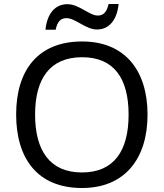

<svg xmlns="http://www.w3.org/2000/svg" viewBox="-20 -933 821 963"><path d="M208 -784H259C268 -823 282 -842 314 -842C358 -842 410 -785 466 -785C529 -785 567 -835 575 -913H525C515 -874 501 -855 470 -855C428 -855 377 -912 318 -912C255 -912 216 -863 208 -784ZM720 -358C720 -580 606 -725 392 -725C168 -725 61 -578 61 -359C61 -138 168 10 391 10C606 10 720 -137 720 -358ZM156 -358C156 -538 230 -646 392 -646C553 -646 625 -538 625 -358C625 -178 553 -68 391 -68C230 -68 156 -178 156 -358Z"/></svg>

Font: Noto Sans Brahmi
Style: Regular
Weight: 400
Designer: Monotype Design Team
Foundry: Monotype Imaging Inc.
Version: Version 2.004